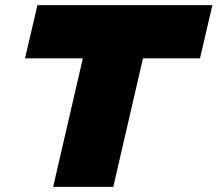

<svg xmlns="http://www.w3.org/2000/svg" viewBox="-20 -724 843 744"><path d="M803 -704 755 -498H534L419 0H186L301 -498H77L125 -704Z"/></svg>

Font: Prodigy Sans Black
Style: Italic
Weight: 900
Italic angle: -13°
Designer: Wei Huang
Foundry: Wei Huang
Version: Version 1.003; ttfautohint (v1.8.3)